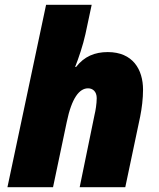

<svg xmlns="http://www.w3.org/2000/svg" viewBox="-20 -780 662 800"><path d="M11 0H201L258 -271C279 -373 311 -412 347 -412C366 -412 383 -399 383 -371C383 -348 378 -318 374 -302L312 0H502L564 -294C571 -329 576 -369 576 -406C576 -491 533 -563 429 -563C375 -563 331 -545 297 -501H293C307 -536 326 -592 336 -638L362 -760H172Z"/></svg>

Font: Noto Sans UI Black
Style: Italic
Weight: 900
Italic angle: -372°
Designer: Monotype Design Team
Foundry: Monotype Imaging Inc.
Version: Version 1.901